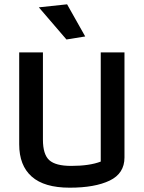

<svg xmlns="http://www.w3.org/2000/svg" viewBox="-20 -861 666 890"><path d="M160 -827 291 -841 375 -692 288 -678ZM69 -192V-618H179V-214Q179 -145 208.5 -118.5Q238 -92 310 -92Q395 -92 447 -112V-618H557V-131Q557 -57 488.5 -24Q420 9 303 9Q185 9 127 -42.5Q69 -94 69 -192Z"/></svg>

Font: Athiti SemiBold
Style: Regular
Weight: 600
Designer: CadsonDemak Team
Foundry: CadsonDemak
Version: Version 1.033